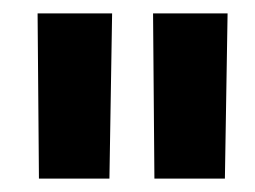

<svg xmlns="http://www.w3.org/2000/svg" viewBox="-20 -712 380 286"><path d="M315 -446H210L208 -692H319ZM143 -446H38L36 -692H147Z"/></svg>

Font: TypoPRO Titillium Maps
Style: 800 wt
Weight: 800
Designer: Campivisivi
Foundry: Accademia di Belle Arti di Urbino and students of MA course of Visual design
Version: Version 001.001